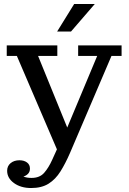

<svg xmlns="http://www.w3.org/2000/svg" viewBox="-20 -742 650 968"><path d="M268 -583 354 -722H458L338 -583ZM78 66Q101 66 116 77Q131 88 131 108Q131 124 121.5 134Q112 144 98 148Q115 155 139 155Q180 155 202.5 129.5Q225 104 243 64L267 11L65 -460H14V-513H269V-460H172L319 -99L470 -460H374V-513H593V-460H542L333 29Q310 82 285 122Q260 162 225 184Q190 206 137 206Q85 206 50.5 181Q16 156 16 119Q16 95 33.5 80.5Q51 66 78 66Z"/></svg>

Font: Montagu Slab 16pt
Style: Regular
Weight: 400
Designer: Florian Karsten
Foundry: Florian Karsten
Version: Version 1.000; ttfautohint (v1.8.3)